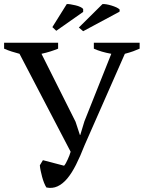

<svg xmlns="http://www.w3.org/2000/svg" viewBox="-20 -908 700 935"><path d="M0 0ZM522 -646Q472 -655 437 -671V-700H660V-671Q647 -665 629 -658.5Q611 -652 588 -646L392 -201Q371 -147 350 -105.5Q329 -64 307 -38Q285 -12 260 -0.5Q235 11 206 5Q200 -4 194.5 -18Q189 -32 185 -47Q181 -62 178 -76.5Q175 -91 174 -103L189 -128L292 -101Q296 -105 300.5 -113Q305 -121 309.5 -131Q314 -141 318 -151Q322 -161 324 -169L75 -646Q56 -651 37 -657Q18 -663 0 -671V-700H263V-671Q246 -664 225.5 -657.5Q205 -651 182 -646L348 -315L369 -251H371L391 -317ZM305 -888Q311 -889 323 -887Q335 -885 348 -882Q361 -879 371.5 -874Q382 -869 385 -864V-850L254 -758L235 -776ZM479 -888Q486 -889 498 -887Q510 -885 523 -881Q536 -877 547 -872Q558 -867 563 -861L562 -851L385 -756L364 -774Z"/></svg>

Font: PT Serif
Style: Regular
Weight: 400
Designer: A.Korolkova, O.Umpeleva, V.Yefimov
Foundry: ParaType Ltd
Version: Version 1.000W OFL; ttfautohint (v1.6)